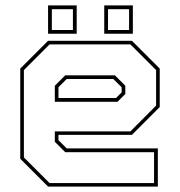

<svg xmlns="http://www.w3.org/2000/svg" viewBox="-20 -691 666 711"><path d="M468.5 -540 571.5 -437V-294.5L468.5 -191.5H196.5V-172L227 -141.5H564.5V0H158L55 -103V-437L158 -540ZM405.5 -412 444 -373.5V-343L415 -314H183V-373.5L221.5 -412ZM463 -526.5H163.5L68.5 -431.5V-108L163.5 -13H550.5V-127.5H221.5L183 -166V-204.5H463L558 -300V-431.5ZM399.5 -398.5H227L196.5 -368V-328H409.5L430.5 -349V-368ZM366 -566V-671H472V-566ZM158 -566V-671H264V-566ZM172 -580H250V-657H172ZM380 -580H458V-657H380Z"/></svg>

Font: Tourney Thin Thin
Style: Regular
Weight: 250
Version: Version 1.015